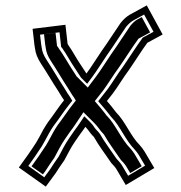

<svg xmlns="http://www.w3.org/2000/svg" viewBox="-20 -645 673 713"><path d="M525 -625 463 -591C451 -584.3 439.3 -574 428 -560C402.5 -523.2 384.3 -493.2 357 -455C338.6 -428.5 319.6 -396.8 301 -372C299.7 -373.3 299 -374.3 299 -375C293 -383.7 286 -394.3 278 -407C262.1 -430.1 250.1 -454.7 234 -477C233.3 -479 232.3 -480.7 231 -482L223 -553L101 -538L108 -477L110 -465C112 -447 119.3 -428.3 132 -409C152.9 -377.6 174.6 -339.7 195 -309L211 -283C213.7 -279.7 216 -276.3 218 -273C196.1 -245.7 178.8 -218 158 -191C146.2 -173.9 134.7 -153.4 126 -136L114 -115C92.8 -82 72.5 -54 50 -23L150 48L186 -1C198.6 -21.1 204.3 -28.7 219 -50C234 -76.9 241.9 -95.6 259 -120L277 -146C283.7 -154.7 290.3 -164 297 -174C308.1 -162.9 314.8 -150.2 326 -139C327.3 -138.3 328.3 -137.3 329 -136C347.3 -103.1 372.3 -71.1 393 -40C400.2 -31.9 405.8 -26.9 411 -19L447 42L553 -21L517 -82C511.7 -90.7 505.7 -98.7 499 -106C464.1 -140.9 445.9 -193.1 411 -228C409.7 -229.3 408.7 -230.7 408 -232C399.3 -244 386.8 -258.5 377 -270L399 -298C418.4 -323.8 437.9 -357.2 458 -384C483.9 -421.2 502.2 -451.9 527 -486L584 -517ZM335.8 -165.1C328.5 -172.9 328.1 -178.3 314.7 -191.7L293.1 -213.2L276.2 -187.9C269.7 -178.1 263.2 -169.1 256.8 -160.7L238.5 -134.3C220.3 -108.3 211.4 -88.1 197.7 -63.2C184 -43.3 177 -33.7 165.3 -15.1L144.4 13.4L85.1 -28.8C102.1 -52.5 118.5 -75.7 135.4 -102L148 -124.2C156.3 -140.6 168.1 -161.5 178.2 -176.3C200.2 -205 216.8 -231.5 237.5 -257.4L248.4 -271L239.4 -285.9C237.1 -289.8 234.1 -294 231.5 -297.4L216.1 -322.5C195.7 -353 174.5 -390.3 152.9 -422.8C141.7 -439.8 136.3 -454.7 134.8 -468.4L132.8 -480.5L128.7 -516.2L201 -525.1L207.1 -470.5L211.1 -466.5C211.5 -465.5 211.2 -466.4 211.5 -465.5C226.8 -444.3 239.7 -418.8 257.1 -393.2C265.2 -380.5 271.1 -371.5 276.8 -363.1C279.4 -358 281.4 -356.2 283.3 -354.3L303.7 -333.9L321 -357C340.7 -383.3 359.9 -415.4 377.4 -440.6C404.7 -478.8 424.4 -510.9 448 -545C457.7 -556.8 466.9 -564.6 475.1 -569.1L515.1 -591L550.1 -527L510.1 -505.3C483.6 -468.9 463.4 -435.7 437.7 -398.6C415.9 -369.4 396.9 -337 379.2 -313.2L344.7 -269.3L358 -253.7C367.3 -242.9 380 -227.9 386.9 -218.5C389 -215.1 391 -212.6 393.3 -210.3C425.7 -178 445.1 -125 480.9 -88.8C486.6 -82.4 491.4 -75.9 495.6 -69.1L518.8 -29.8L455.8 7.7L432.2 -32.3C425.5 -42.4 417.8 -49.8 412.8 -55.4C391.5 -87.2 367.3 -118.5 351.1 -147.7C350.2 -149.5 341.2 -159.6 335.8 -165.1ZM506.5 -581.6 489.5 -572.3C483.1 -568.7 474.8 -562.2 464.2 -549.4C439.7 -513.8 421 -483.3 393.6 -444.9C375.9 -419.5 356.8 -387.5 337.2 -361.4L306 -319.8L267.1 -358.8C264.2 -361.6 265 -359.8 260.4 -367.8C239.8 -397.9 215.9 -441.3 195.7 -469.2L195.3 -470.5L191.8 -474L186.3 -523L143.4 -517.7L147.9 -479.2L149.9 -467.2C151.6 -451.3 157.6 -435.9 169 -418.5C190.5 -386.3 211.8 -348.8 232.1 -318.3L247.7 -293.1C249.9 -290.1 253.3 -285.5 255.5 -281.8L261.6 -271.6L253.8 -261.8C233 -235.9 216 -208.8 194.4 -180.7C184 -165.5 172.7 -145.6 163.9 -128.1L151.4 -106.1C132.6 -76.8 116.1 -53.6 97.1 -27.4L139.3 2.6L149.2 -10.8C161 -29.8 167.3 -38.1 181.7 -59C195.6 -84.2 204.2 -104.1 222.3 -130L240.6 -156.4C247.7 -165.6 253.5 -173.7 260.1 -183.6L289.9 -228.3L330.9 -187.3C344 -174.1 351.3 -161.5 357.7 -154.6C360 -152.5 365.7 -146.5 367 -143.8C383.6 -113.9 407.5 -83.1 429 -51C434.9 -44.5 441 -39 448.2 -28.1L463.5 -2.3L506.4 -27.8L479.6 -73.2C475.2 -80.2 470 -87.3 464.6 -93.2C429.1 -129.1 409.4 -182.5 377.1 -214.8C374.3 -217.5 374.1 -217.5 370.6 -223C363.3 -232.8 351.1 -247.3 341.7 -258.2L332 -269.5L362.9 -308.8C380.8 -332.7 400.2 -365.7 421.5 -394.3C447.5 -431.7 467.7 -464.9 494.2 -501.3L537.5 -524.8Z"/></svg>

Font: Tape
Style: Regular
Weight: 500
Foundry: Cannot Into Space Fonts
Version: Version 0.97